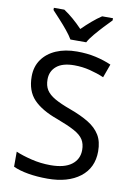

<svg xmlns="http://www.w3.org/2000/svg" viewBox="-102 -1008 753 1081"><g transform="rotate(10 274.5 -467.0)"><path d="M502 -190.9Q502 -96.2 432.9 -43.2Q363.8 9.8 247.1 9.8Q187 9.8 136 1Q85 -7.8 50.8 -23.9V-109.9Q86.9 -94.2 140.4 -81.1Q193.8 -67.9 251 -67.9Q330.1 -67.9 371.1 -98.9Q412.1 -129.9 412.1 -183.1Q412.1 -217.8 397 -241.9Q381.8 -266.1 345 -286.1Q308.1 -306.2 244.1 -330.1Q151.9 -362.8 106 -410.9Q60.1 -459 60.1 -542Q60.1 -598.1 89.1 -639.2Q118.2 -680.2 169.2 -702.1Q220.2 -724.1 288.1 -724.1Q346.2 -724.1 395 -713.1Q443.8 -702.1 484.9 -684.1L457 -606.9Q419.9 -623 376 -634Q332 -645 286.1 -645Q219.2 -645 185.1 -616.5Q150.9 -587.9 150.9 -541Q150.9 -504.9 166 -481Q181.2 -457 215.1 -437.5Q249 -418 307.1 -397Q370.1 -374 413.6 -347.4Q457 -320.8 479.5 -283.9Q502 -247.1 502 -190.9ZM238.8 -784.2Q226.1 -806.2 204.1 -833Q182.1 -859.9 158 -886Q133.8 -912.1 116.2 -931.2V-943.8H175.8Q202.1 -926.8 230 -902.8Q257.8 -878.9 283.2 -852.1Q310.1 -878.9 338.1 -902.8Q366.2 -926.8 392.1 -943.8H454.1V-931.2Q435.1 -912.1 410.6 -886Q386.2 -859.9 363.5 -833Q340.8 -806.2 329.1 -784.2Z"/></g></svg>

Font: Defago Noto Sans
Style: Regular
Weight: 400
Designer: John M. Durdin
Foundry: Lao IT Dev Co., Ltd.
Version: Version 1.000 2007 initial release